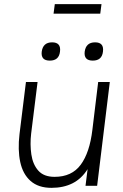

<svg xmlns="http://www.w3.org/2000/svg" viewBox="-20 -895 594 925"><path d="M244 -875H469L463 -829H238ZM181 -646Q187 -691 231 -691Q275 -691 269 -646Q264 -603 220 -603Q176 -603 181 -646ZM388 -646Q394 -691 438 -691Q482 -691 476 -646Q471 -603 427 -603Q383 -603 388 -646ZM130 -251Q124 -199 131 -151Q138 -103 164.5 -73Q191 -43 243 -43Q326 -43 369 -101.5Q412 -160 425 -269L453 -500H509L448 0H392L402 -80Q373 -34 329.5 -12Q286 10 228 10Q165 10 127.5 -23Q90 -56 77.5 -114.5Q65 -173 74 -249L105 -500H161Z"/></svg>

Font: Haskoy Light
Style: Italic
Weight: 300
Designer: Ertekin Erdin
Foundry: Ertekin Erdin
Version: Version 2.000; ttfautohint (v1.8.4.7-5d5b)